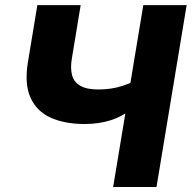

<svg xmlns="http://www.w3.org/2000/svg" viewBox="-20 -748 767 768"><path d="M318.4 -252Q239.3 -252 183.1 -277.1Q127 -302.2 102.1 -357.2Q77.1 -412.1 91.8 -500L129.4 -727.5H302.7L267.6 -515.1Q260.7 -475.1 268.3 -447.3Q275.9 -419.4 301.3 -404.8Q326.7 -390.1 373.5 -390.1Q425.3 -390.1 468.5 -404.1Q511.7 -418 541 -436.5L522 -321.3Q470.2 -282.2 423.1 -267.1Q376 -252 318.4 -252ZM432.6 0 553.2 -727.5H726.6L606 0Z"/></svg>

Font: Inter 20pt ExtraBold
Style: Italic
Weight: 800
Italic angle: -9.3988°
Version: Version 4.001;git-66647c0bb